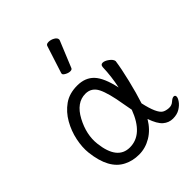

<svg xmlns="http://www.w3.org/2000/svg" viewBox="-215 -895 1044 1044"><g transform="rotate(-45 307.5 -373.0)"><path d="M312 -752Q315 -764 332.5 -764Q350 -764 366.5 -754.5Q383 -745 383 -732Q383 -729 382 -727L320 -576Q317 -567 303.5 -567Q290 -567 275.5 -575Q261 -583 261 -589.5Q261 -596 262 -597ZM454 -170Q475 -74 505 -56Q519 -48 540.5 -46.5Q562 -45 577.5 -59Q593 -73 603.5 -73Q614 -73 615 -62.5Q616 -52 604 -34.5Q592 -17 570 -3.5Q548 10 516.5 10Q485 10 460.5 -11Q436 -32 417 -87Q386 -35 341.5 -8.5Q297 18 248 18Q199 18 160 -2Q77 -43 61 -184Q56 -229 67 -281.5Q78 -334 104.5 -380.5Q131 -427 172.5 -456.5Q214 -486 275 -486Q336 -486 371.5 -448.5Q407 -411 427 -319Q442 -390 444 -458Q445 -476 460.5 -476Q476 -476 495.5 -461.5Q515 -447 517 -432Q510 -381 491.5 -304.5Q473 -228 454 -170ZM240 -45Q340 -45 392 -183Q387 -209 382 -237Q366 -335 344 -379Q322 -423 275 -423Q206 -423 163 -342.5Q120 -262 129 -185Q145 -45 240 -45Z"/></g></svg>

Font: ToneOZ-Pinyin-WenKai-Regular
Style: Regular
Weight: 400
Designer: Fontworks Inc.
Foundry: ToneOZ
Version: Version 0.240331